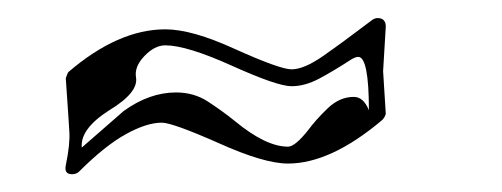

<svg xmlns="http://www.w3.org/2000/svg" viewBox="-20 -675 565 216"><path d="M61 -479Q52 -479 54 -489Q59 -513 58 -527Q57 -541 57 -543L54 -587Q56 -593 57 -594Q113 -642 166 -642Q196 -642 244 -620Q295 -597 308 -597Q322 -597 343.5 -612Q365 -627 398 -652Q403 -656 409 -654Q414 -652 414 -645L411 -595L414 -547Q413 -543 410 -540Q352 -491 304 -491Q277 -491 226 -514Q174 -537 162 -537Q145 -537 121.5 -524Q98 -511 69 -482Q66 -479 61 -479ZM72 -509Q119 -550 119 -550Q148 -571 178 -571Q198 -571 213.5 -561Q229 -551 244 -539Q279 -510 304 -510Q312 -510 327 -529Q335 -540 348.5 -553Q362 -566 378 -566Q389 -566 395 -551Q395 -611 383 -611Q380 -611 375 -608Q355 -595 339 -586.5Q323 -578 308 -578Q292 -578 241 -601Q190 -624 166 -624Q154 -624 142.5 -612Q131 -600 133 -588Q136 -571 103 -551Q70 -530 72 -509Z"/></svg>

Font: Moo Lah Lah
Style: Regular
Weight: 400
Designer: Robert E. Leuschke
Foundry: Robert E. Leuschke
Version: Version 1.010; ttfautohint (v1.8.3)